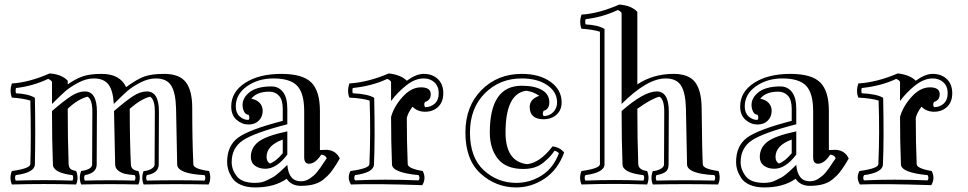

<svg xmlns="http://www.w3.org/2000/svg" viewBox="-20 -788 4243 842"><path d="M549 -311Q549 -170 554 -67Q555 -41 587 -38Q599 -8 587 21Q462 18 336 21Q324 -8 336 -38Q384 -45 384 -67L385 -299Q385 -352 364 -364Q321 -353 277 -311Q277 -177 281 -68Q282 -55 288 -48.5Q294 -42 314 -38Q326 -8 314 21Q174 17 32 21Q20 -8 32 -38Q112 -49 113 -68Q117 -180 113 -347Q80 -357 32 -360Q21 -389 32 -422Q106 -426 198 -466Q251 -462 277 -434V-418Q311 -442 342.5 -453Q374 -464 426 -464Q506 -464 533 -406Q581 -441 613 -452.5Q645 -464 700 -464Q767 -464 795 -427.5Q823 -391 823 -315Q823 -170 828 -67Q829 -47 897 -38Q908 -6 895 21Q752 18 610 21Q598 -8 610 -38Q626 -38 642 -46.5Q658 -55 658 -67L659 -299Q659 -352 638 -364Q598 -354 549 -311ZM479 -332Q476 -390 456 -417Q436 -444 391 -444Q358 -444 322.5 -425Q287 -406 266 -387.5Q245 -369 208 -332V-429Q204 -437 191 -442Q123 -410 50 -402Q47 -390 50 -379Q106 -376 133 -359Q136 -213 133 -67Q132 -31 49 -20Q43 -9 49 4Q174 0 298 4Q304 -9 298 -20Q213 -30 212 -67Q208 -171 208 -301Q259 -345 291 -366Q323 -387 352 -387Q405 -387 405 -299L404 -67Q404 -29 352 -20Q346 -9 352 4Q462 1 571 4Q577 -9 571 -20Q545 -22 529 -25.5Q513 -29 499 -39.5Q485 -50 485 -67L480 -301Q531 -345 563 -366Q595 -387 624 -387Q677 -387 677 -299L676 -67Q676 -29 624 -20Q618 -9 624 4Q751 1 877 4Q884 -8 877 -20Q758 -26 757 -67L752 -315Q750 -382 730.5 -413Q711 -444 663 -444Q630 -444 594.5 -425.5Q559 -407 537 -387.5Q515 -368 479 -332Z M1082 -355Q1105 -351 1118.5 -337Q1132 -323 1132 -302Q1132 -276 1115 -259Q1098 -242 1070 -242Q1041 -242 1017.5 -262.5Q994 -283 994 -321Q994 -385 1055 -424.5Q1116 -464 1214 -464Q1307 -464 1345 -426.5Q1383 -389 1383 -301V-130L1414 -131Q1454 -128 1470 -93L1454 -66Q1439 -43 1429 -30.5Q1419 -18 1400.5 -2.5Q1382 13 1357 20Q1332 27 1299 27Q1258 27 1237 -4Q1184 34 1099 34Q1062 34 1036 22.5Q1010 11 998 -8Q986 -27 981 -43.5Q976 -60 976 -77Q976 -149 1024.5 -184.5Q1073 -220 1220 -258V-311Q1220 -350 1203.5 -368Q1187 -386 1161 -386Q1106 -386 1082 -355ZM1240 -212V-110Q1193 -48 1144 -48Q1116 -48 1098 -61.5Q1080 -75 1080 -100Q1080 -140 1113 -166Q1146 -192 1240 -212ZM1220 -116V-176Q1149 -150 1149 -100Q1149 -79 1164 -71Q1190 -80 1220 -116ZM1070 -285Q1053 -285 1046 -310Q1036 -350 1070 -380Q1103 -409 1170 -409Q1202 -409 1221 -384.5Q1240 -360 1240 -311V-243Q1096 -206 1046 -173Q996 -140 996 -77Q996 -44 1018.5 -15Q1041 14 1099 14Q1112 14 1125 11.5Q1138 9 1150.5 2.5Q1163 -4 1172.5 -8.5Q1182 -13 1194 -23Q1206 -33 1211 -37.5Q1216 -42 1227.5 -53Q1239 -64 1240 -65Q1246 7 1299 7Q1310 7 1320 4Q1330 1 1339 -5.5Q1348 -12 1355 -17.5Q1362 -23 1371.5 -35Q1381 -47 1385.5 -53.5Q1390 -60 1399.5 -74.5Q1409 -89 1413 -94Q1407 -108 1389 -110Q1362 -69 1334 -70Q1314 -71 1314 -98V-301Q1314 -379 1283.5 -411.5Q1253 -444 1179 -444Q1112 -444 1063 -409.5Q1014 -375 1014 -321Q1014 -293 1031 -277.5Q1048 -262 1070 -262Q1077 -272 1070 -285Z M1695 -275Q1707 -320 1745 -362.5Q1783 -405 1826 -405Q1869 -405 1869 -375Q1869 -348 1844 -341Q1837 -331 1844 -318Q1870 -318 1887 -334Q1904 -350 1904 -379Q1904 -409 1885.5 -426.5Q1867 -444 1838 -444Q1800 -444 1761.5 -413.5Q1723 -383 1695 -345V-429Q1691 -437 1678 -442Q1613 -411 1527 -402Q1524 -390 1527 -379Q1593 -376 1621 -359Q1625 -177 1620 -67Q1619 -31 1537 -20Q1530 -7 1537 3Q1665 -3 1816 3Q1823 -7 1816 -20Q1700 -31 1699 -67Q1695 -166 1695 -275ZM1768 -68Q1769 -49 1834 -38Q1850 -6 1832 24Q1625 17 1519 21Q1501 -8 1517 -38Q1599 -49 1600 -68Q1606 -207 1601 -347Q1569 -357 1512 -360Q1501 -389 1512 -422Q1594 -427 1685 -466Q1738 -460 1764 -434Q1805 -464 1838 -464Q1876 -464 1900 -441.5Q1924 -419 1924 -379Q1924 -341 1901.5 -319.5Q1879 -298 1844 -298Q1811 -298 1789 -320Q1769 -293 1764 -271Q1764 -165 1768 -68Z M2389 -339Q2389 -309 2364 -302Q2357 -289 2364 -279Q2389 -279 2406 -296Q2423 -313 2423 -339Q2423 -385 2380 -414.5Q2337 -444 2268 -444Q2171 -444 2106 -378.5Q2041 -313 2041 -207Q2041 -97 2101.5 -41.5Q2162 14 2244 14Q2304 14 2355.5 -18.5Q2407 -51 2431 -116Q2424 -124 2412 -127Q2399 -109 2391 -100.5Q2383 -92 2365 -76.5Q2347 -61 2324.5 -54Q2302 -47 2275 -47Q2199 -47 2163.5 -91.5Q2128 -136 2128 -207Q2128 -412 2268 -412Q2324 -412 2356.5 -393.5Q2389 -375 2389 -339ZM2403 -146Q2436 -142 2454 -119Q2426 -43 2368 -4.5Q2310 34 2244 34Q2155 34 2088 -26.5Q2021 -87 2021 -207Q2021 -322 2091.5 -393Q2162 -464 2268 -464Q2346 -464 2394.5 -429Q2443 -394 2443 -339Q2443 -305 2420.5 -285Q2398 -265 2364 -265Q2303 -265 2303 -319Q2303 -353 2345 -368Q2317 -387 2287 -390Q2197 -377 2197 -207Q2197 -79 2292 -68Q2349 -75 2403 -146Z M2859 -20Q2853 -9 2859 4Q2986 1 3113 4Q3120 -8 3113 -20Q2994 -26 2993 -67L2988 -315Q2986 -382 2966.5 -413Q2947 -444 2899 -444Q2818 -444 2706 -332V-731Q2702 -739 2689 -744Q2621 -712 2548 -704Q2545 -692 2548 -681Q2604 -678 2631 -661V-67Q2630 -31 2547 -20Q2541 -9 2547 4Q2674 -1 2802 4Q2808 -9 2802 -20Q2711 -30 2710 -67Q2706 -171 2706 -301Q2804 -387 2860 -387Q2913 -387 2913 -299L2912 -67Q2912 -43 2897.5 -33.5Q2883 -24 2859 -20ZM2843 21Q2831 -8 2843 -38Q2859 -38 2875.5 -46.5Q2892 -55 2892 -67L2893 -299Q2893 -352 2872 -364Q2836 -355 2775 -311Q2775 -177 2779 -68Q2781 -42 2818 -38Q2830 -8 2818 21Q2675 16 2530 21Q2518 -8 2530 -38Q2610 -49 2611 -68V-649Q2578 -659 2530 -662Q2519 -691 2530 -724Q2604 -728 2696 -768Q2749 -764 2775 -736V-418Q2844 -464 2934 -464Q3000 -464 3028 -428Q3056 -392 3057 -315Q3059 -121 3062 -67Q3063 -47 3131 -38Q3142 -6 3129 21Q2986 18 2843 21Z M3314 -355Q3337 -351 3350.5 -337Q3364 -323 3364 -302Q3364 -276 3347 -259Q3330 -242 3302 -242Q3273 -242 3249.5 -262.5Q3226 -283 3226 -321Q3226 -385 3287 -424.5Q3348 -464 3446 -464Q3539 -464 3577 -426.5Q3615 -389 3615 -301V-130L3646 -131Q3686 -128 3702 -93L3686 -66Q3671 -43 3661 -30.5Q3651 -18 3632.5 -2.5Q3614 13 3589 20Q3564 27 3531 27Q3490 27 3469 -4Q3416 34 3331 34Q3294 34 3268 22.5Q3242 11 3230 -8Q3218 -27 3213 -43.5Q3208 -60 3208 -77Q3208 -149 3256.5 -184.5Q3305 -220 3452 -258V-311Q3452 -350 3435.5 -368Q3419 -386 3393 -386Q3338 -386 3314 -355ZM3472 -212V-110Q3425 -48 3376 -48Q3348 -48 3330 -61.5Q3312 -75 3312 -100Q3312 -140 3345 -166Q3378 -192 3472 -212ZM3452 -116V-176Q3381 -150 3381 -100Q3381 -79 3396 -71Q3422 -80 3452 -116ZM3302 -285Q3285 -285 3278 -310Q3268 -350 3302 -380Q3335 -409 3402 -409Q3434 -409 3453 -384.5Q3472 -360 3472 -311V-243Q3328 -206 3278 -173Q3228 -140 3228 -77Q3228 -44 3250.5 -15Q3273 14 3331 14Q3344 14 3357 11.5Q3370 9 3382.5 2.5Q3395 -4 3404.5 -8.5Q3414 -13 3426 -23Q3438 -33 3443 -37.5Q3448 -42 3459.5 -53Q3471 -64 3472 -65Q3478 7 3531 7Q3542 7 3552 4Q3562 1 3571 -5.5Q3580 -12 3587 -17.5Q3594 -23 3603.5 -35Q3613 -47 3617.5 -53.5Q3622 -60 3631.5 -74.5Q3641 -89 3645 -94Q3639 -108 3621 -110Q3594 -69 3566 -70Q3546 -71 3546 -98V-301Q3546 -379 3515.5 -411.5Q3485 -444 3411 -444Q3344 -444 3295 -409.5Q3246 -375 3246 -321Q3246 -293 3263 -277.5Q3280 -262 3302 -262Q3309 -272 3302 -285Z M3927 -275Q3939 -320 3977 -362.5Q4015 -405 4058 -405Q4101 -405 4101 -375Q4101 -348 4076 -341Q4069 -331 4076 -318Q4102 -318 4119 -334Q4136 -350 4136 -379Q4136 -409 4117.5 -426.5Q4099 -444 4070 -444Q4032 -444 3993.5 -413.5Q3955 -383 3927 -345V-429Q3923 -437 3910 -442Q3845 -411 3759 -402Q3756 -390 3759 -379Q3825 -376 3853 -359Q3857 -177 3852 -67Q3851 -31 3769 -20Q3762 -7 3769 3Q3897 -3 4048 3Q4055 -7 4048 -20Q3932 -31 3931 -67Q3927 -166 3927 -275ZM4000 -68Q4001 -49 4066 -38Q4082 -6 4064 24Q3857 17 3751 21Q3733 -8 3749 -38Q3831 -49 3832 -68Q3838 -207 3833 -347Q3801 -357 3744 -360Q3733 -389 3744 -422Q3826 -427 3917 -466Q3970 -460 3996 -434Q4037 -464 4070 -464Q4108 -464 4132 -441.5Q4156 -419 4156 -379Q4156 -341 4133.5 -319.5Q4111 -298 4076 -298Q4043 -298 4021 -320Q4001 -293 3996 -271Q3996 -165 4000 -68Z"/></svg>

Font: Jacques Francois Shadow
Style: Regular
Weight: 400
Designer: Alexei Vanyashin, Nikita Kanarev (i@xarsok.ru)
Foundry: Cyreal (www.cyreal.org)
Version: Version 1.003